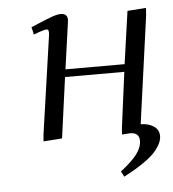

<svg xmlns="http://www.w3.org/2000/svg" viewBox="-47 -487 619 687"><g transform="rotate(-5 262.5 -144.0)"><path d="M87.9 -405.8Q142.6 -429.2 163.1 -436.5Q183.6 -443.8 195.8 -443.8Q220.2 -443.8 220.2 -420.9Q220.2 -419.4 219.7 -416.7Q219.2 -414.1 218.8 -409.4Q218.3 -404.8 217.8 -401.9L195.8 -245.1H408.2L435.1 -434.1L502 -439L500 -411.1L446.8 -25.9Q474.1 -25.9 493.2 -13.4Q512.2 -1 512.2 22Q512.2 38.6 501.7 55.9Q491.2 73.2 477.5 86.4Q463.9 99.6 441.9 114.5Q419.9 129.4 406 137.2Q392.1 145 372.1 155.8L361.8 136.2Q402.3 105 420.7 80.6Q439 56.2 439 32.2Q439 2.9 405.8 2.9Q398.9 2.9 377 4.9L378.9 -20L404.8 -217.8H191.9L162.1 0L95.2 4.9L97.2 -20L147.9 -372.1Q150.9 -393.1 141.1 -393.1Q129.9 -393.1 94.2 -378.9Z"/></g></svg>

Font: Dehuti
Style: Italic
Weight: 400
Version: Version 1.2